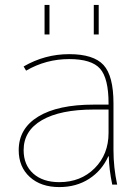

<svg xmlns="http://www.w3.org/2000/svg" viewBox="-20 -750 567 780"><path d="M361 -610V-730H381V-610ZM161 -610V-730H181V-610ZM422 -115H420Q394 -57 342 -23.5Q290 10 221 10Q146 10 101 -31Q56 -72 56 -140Q56 -228 135.5 -276.5Q215 -325 361 -325H421V-330Q421 -432 386.5 -471Q352 -510 261 -510Q167 -510 86 -463L76 -480Q162 -530 261 -530Q360 -530 400.5 -486Q441 -442 441 -330V-140Q441 -70 456 0H436Q423 -62 422 -115ZM76 -140Q76 -80 115 -45Q154 -10 221 -10Q308 -10 364.5 -66.5Q421 -123 421 -210V-305H361Q225 -305 150.5 -262Q76 -219 76 -140Z"/></svg>

Font: Mplus 1p Thin
Style: Regular
Weight: 250
Version: Version 1.061